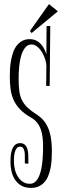

<svg xmlns="http://www.w3.org/2000/svg" viewBox="-20 -897 302 936"><path d="M225.1 -770 222.2 -478H205.1Q205.1 -491.7 205.3 -503.4Q205.6 -515.1 205.6 -526.6Q205.6 -538.1 205.8 -549.8Q206.1 -561.5 206.1 -575.2Q206.1 -589.4 200.4 -607.4Q194.8 -625.5 185.3 -641.6Q175.8 -657.7 162.4 -668.9Q148.9 -680.2 133.8 -680.2Q118.7 -680.2 108.2 -670.4Q97.7 -660.6 90.6 -645.3Q83.5 -629.9 79.6 -611.1Q75.7 -592.3 73.7 -573.7Q71.8 -555.2 71.3 -539.1Q70.8 -522.9 70.8 -513.2Q70.8 -478 74.2 -452.6Q77.6 -427.2 87.6 -407.7Q97.7 -388.2 115 -371.8Q132.3 -355.5 160.2 -337.9Q184.1 -322.3 198.5 -301.8Q212.9 -281.2 220.5 -257.6Q228 -233.9 230.5 -208.7Q232.9 -183.6 232.9 -159.2Q232.9 -139.6 231.7 -119.1Q230.5 -98.6 226.6 -78.9Q222.7 -59.1 215.8 -41.3Q209 -23.4 197.5 -10Q186 3.4 169.7 11.2Q153.3 19 130.9 19Q103 19 83.7 7.8Q64.5 -3.4 52.7 -21.7Q41 -40 35.9 -63.2Q30.8 -86.4 30.8 -109.9Q30.8 -121.6 32.2 -137Q33.7 -152.3 38.3 -166.3Q43 -180.2 52.5 -189.7Q62 -199.2 78.1 -199.2Q93.3 -199.2 101.6 -190.9Q109.9 -182.6 113.5 -170.4Q117.2 -158.2 117.7 -144.3Q118.2 -130.4 118.2 -119.1V-99.1L101.1 -100.1V-130.9Q101.1 -136.7 100.8 -145.5Q100.6 -154.3 98.4 -162.4Q96.2 -170.4 91.6 -176.3Q86.9 -182.1 78.1 -182.1Q66.9 -182.1 60.8 -173.6Q54.7 -165 51.8 -153.3Q48.8 -141.6 48.3 -129.4Q47.9 -117.2 47.9 -109.9Q47.9 -91.8 52.2 -72.5Q56.6 -53.2 66.2 -37.4Q75.7 -21.5 90.6 -11.2Q105.5 -1 126 -1Q142.1 -1 153.3 -12.2Q164.6 -23.4 171.6 -40.8Q178.7 -58.1 182.4 -79.3Q186 -100.6 187.7 -120.8Q189.5 -141.1 189.7 -158.2Q189.9 -175.3 189.9 -184.1Q189.9 -205.6 187.7 -226.1Q185.5 -246.6 179.2 -264.9Q172.9 -283.2 161.4 -298.3Q149.9 -313.5 130.9 -324.2Q97.7 -342.8 77.4 -364.3Q57.1 -385.7 46.1 -410.4Q35.2 -435.1 31.5 -463.1Q27.8 -491.2 27.8 -522.9Q27.8 -539.1 28.8 -559.1Q29.8 -579.1 33.2 -599.4Q36.6 -619.6 43 -638.9Q49.3 -658.2 60.3 -673.1Q71.3 -688 87.2 -697Q103 -706.1 125 -706.1Q143.1 -706.1 156.7 -699.2Q170.4 -692.4 180.2 -681.4Q189.9 -670.4 196.3 -657.2Q202.6 -644 206.1 -631.8L207 -770ZM218.8 -877 262.2 -841.8 133.8 -735.8 126 -746.1Z"/></svg>

Font: Bigelow Rules
Style: Regular
Weight: 400
Designer: Astigmatic (AOETI)
Foundry: Astigmatic (AOETI)
Version: Version 1.001